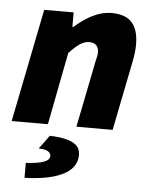

<svg xmlns="http://www.w3.org/2000/svg" viewBox="-54 -557 669 845"><g transform="rotate(5 281.0 -134.0)"><path d="M8 0H168L230 -320C266 -358 290 -376 318 -376C344 -376 360 -362 360 -334C360 -322 356 -308 352 -290L294 0H454L516 -310C521 -334 524 -360 524 -382C524 -468 488 -512 406 -512C342 -512 288 -476 242 -436H238V-500H108ZM86 244C217 240 316 206 316 124C316 85 292 54 181 50L137 110C180 110 191 126 191 138C191 160 163 174 86 178Z"/></g></svg>

Font: Source Sans Pro Black
Style: Italic
Weight: 900
Italic angle: -11°
Designer: Paul D. Hunt
Foundry: Adobe Systems Incorporated
Version: Version 3.006;hotconv 1.0.111;makeotfexe 2.5.65597